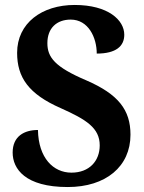

<svg xmlns="http://www.w3.org/2000/svg" viewBox="-20 -744 581 774"><path d="M253 10C407 10 506 -73 506 -201C506 -301 457 -364 328 -420C201 -474 171 -513 171 -570C171 -631 209 -665 265 -665C336 -665 370 -593 370 -528C448 -528 481 -558 481 -604C481 -663 416 -724 281 -724C149 -724 49 -651 49 -531C49 -432 95 -365 225 -308C328 -262 382 -228 382 -158C382 -95 340 -48 268 -48C195 -48 135 -107 133 -220C78 -220 31 -195 31 -129C31 -63 82 10 253 10Z"/></svg>

Font: Noto Serif Ethiopic SemiCondensed
Style: Bold
Weight: 700
Width: 4
Designer: Monotype Design Team
Foundry: Monotype Imaging Inc.
Version: Version 2.102